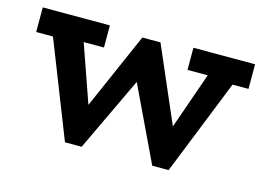

<svg xmlns="http://www.w3.org/2000/svg" viewBox="-72 -602 1032 746"><g transform="rotate(15 444.0 -229.0)"><path d="M17 -372V-471H287V-382H129L127 -372ZM236 13 70 -409H196L319 -58L293 13ZM281 13 238 -41 421 -458H458L475 -350L303 13ZM587 13 414 -350 445 -458H494L667 -58L643 13ZM631 13 585 -41 716 -415H824L653 13ZM623 -382V-471H871V-372H761L760 -382Z"/></g></svg>

Font: BioRhyme
Style: Bold
Weight: 700
Designer: Aoife Mooney
Foundry: Aoife Mooney Type
Version: Version 1.600;gftools[0.9.33]